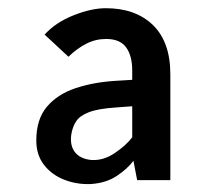

<svg xmlns="http://www.w3.org/2000/svg" viewBox="-20 -740 502 475"><path d="M204.6 -284.7Q170.4 -283.2 139.4 -295.2Q108.4 -307.1 89.1 -331.8Q69.8 -356.4 69.8 -392.6Q69.8 -444.8 95.9 -475.8Q122.1 -506.8 166.5 -521.7Q210.9 -536.6 265.6 -540L307.1 -542.5V-565.9Q307.1 -602.1 292 -622.8Q276.9 -643.6 242.7 -643.6Q216.3 -643.6 193.4 -631.8Q170.4 -620.1 149.4 -599.6Q149.4 -599.6 140.4 -607.9Q131.3 -616.2 119.9 -627Q108.4 -637.7 99.4 -646Q90.3 -654.3 90.3 -654.3Q117.7 -684.6 161.9 -702.1Q206.1 -719.7 241.7 -719.7Q315.4 -719.7 358.4 -678Q401.4 -636.2 401.4 -556.2V-294.4H319.3L310.1 -342.3Q295.4 -322.3 268.8 -304.7Q242.2 -287.1 204.6 -284.7ZM206.1 -344.2Q236.3 -342.3 264.6 -361.8Q293 -381.3 307.1 -400.4V-477.1L266.6 -474.1Q222.7 -471.2 200 -462.4Q177.2 -453.6 168.2 -439.7Q159.2 -425.8 156.2 -406.2Q152.8 -378.9 166 -362.8Q179.2 -346.7 206.1 -344.2Z"/></svg>

Font: Pontano Sans
Style: Bold
Weight: 700
Designer: Vernon Adams
Foundry: Vernon Adams
Version: Version 2.001